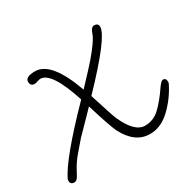

<svg xmlns="http://www.w3.org/2000/svg" viewBox="-136 -563 725 712"><g transform="rotate(-30 227.0 -207.0)"><path d="M-8 27Q-25 27 -25 11Q-25 6 -24 4Q-8 -30 39.5 -87.5Q87 -145 167 -227Q121 -369 74 -369Q69 -369 60.5 -366Q52 -363 47 -363Q29 -363 29 -382Q29 -403 71 -403Q140 -403 193 -254Q248 -312 267 -334Q292 -363 306.5 -384Q321 -405 325 -418Q333 -441 345 -441Q363 -441 363 -425Q363 -382 206 -219Q238 -117 245 -102Q280 -24 324 -24Q361 -24 388.5 -50.5Q416 -77 443 -117Q446 -122 453.5 -130.5Q461 -139 466 -139Q479 -139 479 -123Q479 -117 477 -114Q452 -64 412 -26Q372 12 325 12Q261 12 223 -62Q209 -91 179 -190Q145 -155 124 -133.5Q103 -112 95 -104Q72 -78 53 -55Q34 -32 22 -9L10 13Q2 27 -8 27Z"/></g></svg>

Font: Send Flowers
Style: Regular
Weight: 400
Designer: Robert E. Leuschke
Foundry: Robert E. Leuschke
Version: Version 1.010; ttfautohint (v1.8.4.7-5d5b)